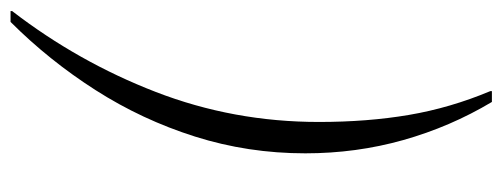

<svg xmlns="http://www.w3.org/2000/svg" viewBox="-372 -474 930 355"><g transform="rotate(90 92.5 -296.0)"><path d="M-65 149V146Q29 24 84.5 -119.5Q140 -263 140 -421Q140 -511 127 -587.5Q114 -664 83 -738V-741H103Q149 -664 173.5 -577Q198 -490 198 -396Q198 -290 167 -192Q136 -94 81 -8Q26 78 -45 149Z"/></g></svg>

Font: Spectral
Style: Italic
Weight: 400
Italic angle: -10°
Designer: Jean-Baptiste Levee
Foundry: Production Type
Version: Version 2.001